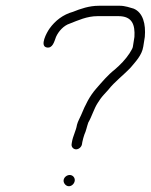

<svg xmlns="http://www.w3.org/2000/svg" viewBox="-20 -654 523 666"><path d="M218.8 -8C228.7 -8 237.6 -16.6 239.2 -26.5C240.9 -37.3 232.7 -47 221.9 -47C212 -47 202.2 -39.4 200.7 -29.5C199.1 -19.4 208.3 -8 218.8 -8ZM446.3 -526C444.5 -514.7 442.7 -503.3 440.9 -492C440.5 -489.3 439.4 -486.3 437.5 -483L429.3 -469C415.1 -447.4 397.5 -429.5 378.4 -413C353.6 -393.5 334.9 -370.8 314 -347C291.1 -321.1 276 -290.8 261.4 -255C256.7 -243.6 250.3 -233.9 247 -221C243.8 -200.7 232.8 -182 229.5 -161L228.4 -154C226.9 -144.5 234.4 -136 244 -136C253.7 -136 262.9 -144.5 264.4 -154L265.5 -161C266.6 -168.2 270.4 -180.2 272.6 -187C278.3 -198.6 281.6 -216 286.3 -229C298.7 -250.1 306 -277.2 319 -297L328.3 -311C331.7 -315.7 335.8 -320.7 340.6 -326L355.2 -342C378.1 -371.2 408.6 -393.4 433.5 -420C449.2 -439.1 472.1 -461.6 476.9 -492C478.7 -503.3 480.5 -514.7 482.3 -526C486.2 -570.8 476 -610.3 443.8 -624C432.3 -627.5 413.1 -634 396.4 -634H322.4C289.5 -634 259.4 -623.6 233.1 -613C198.8 -603.6 171.4 -582.3 151.9 -555C141.7 -540.7 117.1 -494.9 141.5 -489.5C162.7 -484.8 168.2 -510 174.3 -526C183 -545.6 201.1 -565.5 221.6 -572C250.9 -583.4 281.5 -598 318.7 -598H390.7C438.7 -598 448.8 -568.4 446.3 -526Z"/></svg>

Font: CiSf OpenHand
Style: Obl
Weight: 400
Foundry: Cannot Into Space Fonts
Version: Version 0.7892